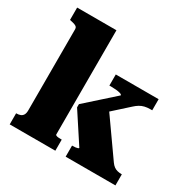

<svg xmlns="http://www.w3.org/2000/svg" viewBox="-168 -918 1070 1079"><g transform="rotate(30 367.5 -379.0)"><path d="M717 0H394V-72H399Q408 -72 416.5 -73Q425 -74 430.5 -76Q436 -78 436 -81L311 -272V-293L490 -453Q490 -459 478.5 -462.5Q467 -466 451 -467.5Q435 -469 419 -469H407V-541H685V-469H674Q653 -469 636.5 -465Q620 -461 606 -452.5Q592 -444 578 -431L406 -276L456 -375L645 -107Q655 -93 665.5 -85.5Q676 -78 688.5 -75Q701 -72 714 -72H717ZM286 -758V-81Q286 -78 292 -75.5Q298 -73 307 -72.5Q316 -72 323 -72H327V0H31V-72H33Q48 -72 59 -76.5Q70 -81 76 -91.5Q82 -102 82 -120V-647Q82 -656 77.5 -661Q73 -666 63.5 -669.5Q54 -673 39 -676L31 -678V-758Z"/></g></svg>

Font: Roboto Serif ExtraBold
Style: Regular
Weight: 800
Designer: Greg Gazdowicz
Foundry: Commercial Type
Version: Version 1.008